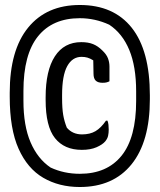

<svg xmlns="http://www.w3.org/2000/svg" viewBox="-20 -735 640 770"><path d="M300 -715Q436 -715 508.5 -623.5Q581 -532 581 -353V-337Q581 -167 507.5 -76Q434 15 300 15Q217 15 153.5 -22Q90 -59 54.5 -138.5Q19 -218 19 -347V-363Q19 -534 93 -624.5Q167 -715 300 -715ZM300 -662Q191 -662 132.5 -589.5Q74 -517 74 -370V-331Q74 -231 102.5 -164.5Q131 -98 183 -63Q237 -38 300 -38Q409 -38 467.5 -110.5Q526 -183 526 -330V-369Q526 -468 498.5 -534.5Q471 -601 418 -636Q361 -662 300 -662ZM306 -566Q334 -566 353.5 -558Q373 -550 390 -533Q407 -517 413 -501Q419 -485 419 -468V-409Q413 -406 407 -404.5Q401 -403 391 -403Q373 -403 364 -411.5Q355 -420 355 -440Q355 -456 354.5 -468Q354 -480 354 -493Q341 -501 330.5 -504Q320 -507 307 -507Q270 -507 249.5 -469.5Q229 -432 229 -354V-343Q229 -300 233.5 -274Q238 -248 248 -223Q271 -196 309 -196Q341 -196 363 -209Q385 -222 405 -251H411Q414 -244 415 -234.5Q416 -225 416 -215Q416 -202 413.5 -190.5Q411 -179 402 -168Q391 -155 367 -144.5Q343 -134 308 -134Q238 -134 200.5 -181Q163 -228 163 -334V-345Q163 -452 200 -509Q237 -566 306 -566Z"/></svg>

Font: Recursive Sn Csl St
Style: Regular
Weight: 400
Version: Version 1.079;hotconv 1.0.112;makeotfexe 2.5.65598; ttfautoh